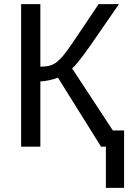

<svg xmlns="http://www.w3.org/2000/svg" viewBox="-20 -708 623 927"><path d="M82 0V-688H174.8V-386.2Q212.4 -386.2 233.9 -396Q255.4 -405.8 279.8 -433.1Q303.7 -460 356 -539.1L456.1 -688H554.2L416 -487.8Q350.6 -395 328.1 -377.9L524.9 -78.1H579.1V199.2H491.2V0H467.8L259.8 -333Q246.1 -327.1 219 -321Q191.9 -314.9 174.8 -314.9V0Z"/></svg>

Font: Libra Sans Modern
Style: Regular
Weight: 400
Foundry: Stefan Peev, Context Ltd
Version: Version 1.000